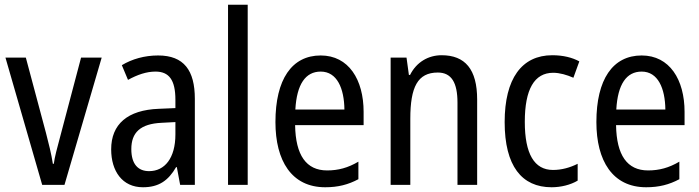

<svg xmlns="http://www.w3.org/2000/svg" viewBox="-20 -780 2951 810"><path d="M158 0H252L409 -537H322L234 -204C222 -160 210 -115 207 -89H203C197 -129 185 -177 174 -219L89 -537H3Z M647 -546C590 -546 537 -531 494 -505L520 -443C560 -465 598 -478 636 -478C693 -478 720 -443 720 -359V-324L650 -321C518 -316 449 -256 449 -150C449 -58 496 10 583 10C650 10 690 -18 723 -75H726L740 0H802V-363C802 -483 756 -546 647 -546ZM663 -262 720 -265V-213C720 -113 675 -58 609 -58C563 -58 534 -87 534 -151C534 -220 571 -258 663 -262Z M1025 0V-760H942V0Z M1333 -546C1211 -546 1142 -445 1142 -265C1142 -102 1210 10 1352 10C1406 10 1449 -1 1492 -24V-98C1448 -72 1407 -61 1360 -61C1272 -61 1227 -125 1225 -252H1514V-308C1514 -444 1451 -546 1333 -546ZM1333 -478C1402 -478 1432 -407 1433 -318H1226C1232 -425 1269 -478 1333 -478Z M1843 -547C1787 -547 1737 -518 1710 -464H1705L1695 -537H1628V0H1711V-279C1711 -413 1742 -474 1827 -474C1885 -474 1910 -431 1910 -347V0H1993V-360C1993 -488 1942 -547 1843 -547Z M2307 10C2346 10 2387 0 2417 -18V-89C2385 -73 2350 -63 2313 -63C2234 -63 2194 -131 2194 -266C2194 -403 2234 -473 2314 -473C2341 -473 2372 -464 2399 -452L2424 -521C2395 -537 2356 -547 2310 -547C2181 -547 2109 -448 2109 -265C2109 -80 2181 10 2307 10Z M2687 -546C2565 -546 2496 -445 2496 -265C2496 -102 2564 10 2706 10C2760 10 2803 -1 2846 -24V-98C2802 -72 2761 -61 2714 -61C2626 -61 2581 -125 2579 -252H2868V-308C2868 -444 2805 -546 2687 -546ZM2687 -478C2756 -478 2786 -407 2787 -318H2580C2586 -425 2623 -478 2687 -478Z"/></svg>

Font: Noto Sans Gurmukhi UI Condensed
Style: Regular
Weight: 400
Width: 3
Designer: Jelle Bosma - Monotype Design Team
Foundry: Monotype Imaging Inc.
Version: Version 2.004